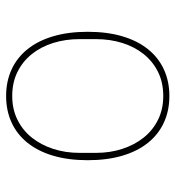

<svg xmlns="http://www.w3.org/2000/svg" viewBox="7 -667 574 628"><g transform="rotate(90 294.0 -353.0)"><path d="M294 -86Q246 -86 207 -104Q168 -122 140.5 -156.5Q113 -191 98.5 -240.5Q84 -290 84 -353Q84 -416 98.5 -465.5Q113 -515 140.5 -549.5Q168 -584 207 -602Q246 -620 294 -620Q342 -620 381 -602Q420 -584 447.5 -549.5Q475 -515 489.5 -465.5Q504 -416 504 -353Q504 -290 489.5 -240.5Q475 -191 447.5 -156.5Q420 -122 381 -104Q342 -86 294 -86ZM294 -106Q337 -106 371.5 -123Q406 -140 430 -170Q454 -200 467 -240Q480 -280 480 -326V-380Q480 -426 467 -466Q454 -506 430 -536Q406 -566 371.5 -583Q337 -600 294 -600Q250 -600 215.5 -583Q181 -566 157 -536Q133 -506 120.5 -466Q108 -426 108 -380V-326Q108 -280 120.5 -240Q133 -200 157 -170Q181 -140 215.5 -123Q250 -106 294 -106Z"/></g></svg>

Font: IBM Plex Sans Devanagari Thin
Style: Regular
Weight: 100
Designer: Mike Abbink, Paul van der Laan, Pieter van Rosmalen, Erin McLaughlin
Foundry: Bold Monday
Version: Version 1.1